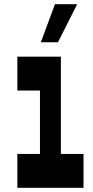

<svg xmlns="http://www.w3.org/2000/svg" viewBox="-20 -888 440 908"><path d="M62 -460H169V-160H62V0H375V-160H268V-620H62ZM254 -688 345 -868H240L173 -688Z"/></svg>

Font: Yard Headline
Style: Regular
Weight: 400
Monospace: yes
Designer: Roman Shamin
Foundry: Evil Martians
Version: Version 1.000